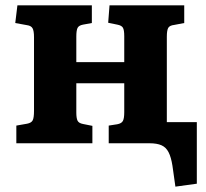

<svg xmlns="http://www.w3.org/2000/svg" viewBox="-20 -535 769 717"><path d="M635 162 624 84Q619 52 609.5 33.5Q600 15 583 7.5Q566 0 538 0H386V-66L418 -71Q434 -74 439 -83.5Q444 -93 444 -116V-224H265V-115Q265 -94 269.5 -84.5Q274 -75 290 -72L325 -65V0H41V-66L81 -73Q97 -76 102 -85.5Q107 -95 107 -121V-396Q107 -420 101.5 -429.5Q96 -439 81 -441L37 -449L45 -515H323V-449L290 -443Q274 -440 269.5 -430.5Q265 -421 265 -398V-303H444V-400Q444 -423 439 -431.5Q434 -440 418 -443L384 -450L389 -515H668V-449L631 -442Q613 -440 608 -430.5Q603 -421 603 -398V-79H715V151Z"/></svg>

Font: Literata 18pt
Style: Bold
Weight: 700
Designer: Latin by Veronika Burian and Jose Scaglione. Greek by Irene Vlachou. Cyrillic by Vera Evstafieva.
Foundry: TypeTogether
Version: Version 3.103;gftools[0.9.29]